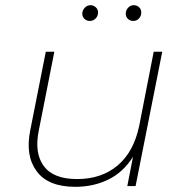

<svg xmlns="http://www.w3.org/2000/svg" viewBox="-20 -719 706 742"><path d="M271 3Q166 3 121.5 -57.5Q77 -118 97 -216L157 -519H190L130 -215Q112 -128 149 -77.5Q186 -27 278 -27Q372 -27 434.5 -79.5Q497 -132 518 -233L574 -519H607L504 0H472L494 -113Q456 -53 398.5 -25Q341 3 271 3ZM495 -638Q483 -638 474.5 -646Q466 -654 466 -666Q466 -679 475 -689Q484 -699 497 -699Q509 -699 517.5 -691Q526 -683 526 -671Q526 -657 517 -647.5Q508 -638 495 -638ZM327 -638Q315 -638 306.5 -646Q298 -654 298 -666Q298 -679 307.5 -689Q317 -699 330 -699Q341 -699 350 -691Q359 -683 359 -671Q359 -657 349.5 -647.5Q340 -638 327 -638Z"/></svg>

Font: Montserrat ExtraLight
Style: Italic
Weight: 200
Italic angle: -11.3°
Designer: Julieta Ulanovsky
Foundry: Julieta Ulanovsky
Version: Version 9.000; ttfautohint (v1.8.4.7-5d5b)